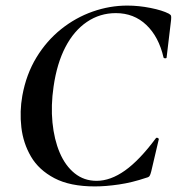

<svg xmlns="http://www.w3.org/2000/svg" viewBox="-20 -656 634 688"><path d="M320 12Q231 12 175 -17.5Q119 -47 91 -95Q63 -143 56.5 -200Q50 -257 60 -313Q74 -390 110.5 -450Q147 -510 199 -551.5Q251 -593 312 -614.5Q373 -636 436 -636Q477 -636 519.5 -627.5Q562 -619 585 -607Q592 -603 593 -599Q594 -595 593 -584L577 -450Q577 -447 572 -447Q567 -447 566 -450Q549 -524 504.5 -566.5Q460 -609 395 -609Q338 -609 291.5 -577.5Q245 -546 214.5 -487.5Q184 -429 172 -346Q162 -278 168 -217Q174 -156 194 -109Q214 -62 247.5 -35Q281 -8 326 -8Q376 -8 428 -45Q480 -82 538 -160Q541 -164 545.5 -161.5Q550 -159 549 -157L522 -42Q519 -30 516 -25.5Q513 -21 504 -19Q454 -2 406.5 5Q359 12 320 12Z"/></svg>

Font: Cormorant Light
Style: Italic
Weight: 300
Italic angle: -10°
Designer: Christian Thalmann (Catharsis Fonts)
Foundry: Catharsis Fonts
Version: Version 4.000